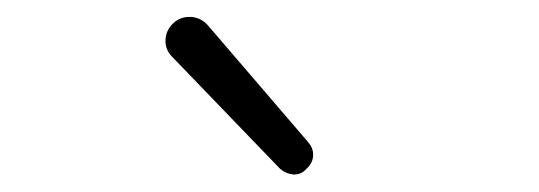

<svg xmlns="http://www.w3.org/2000/svg" viewBox="-20 -849 634 226"><path d="M340.8 -650.4Q335 -643.6 326.2 -643.6Q325.2 -643.6 325.2 -643.6Q316.4 -644.5 309.6 -650.4L182.6 -782.2Q174.8 -790 174.8 -800.8Q174.8 -813.5 184.6 -822.3Q192.4 -829.1 203.1 -829.1Q204.1 -829.1 205.1 -829.1Q216.8 -828.1 224.6 -819.3L342.8 -681.6Q348.6 -674.8 348.6 -667Q348.6 -657.2 340.8 -650.4Z"/></svg>

Font: irohamaru Light
Style: Regular
Weight: 200
Designer: [Source Han Sans]
Ryoko NISHIZUKA  (kana & ideographs); Paul D. Hunt (Latin, Greek & Cyrillic); Wenlong ZHANG  (bopomofo
Version: Version 1.01